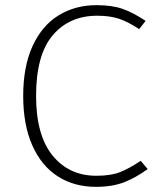

<svg xmlns="http://www.w3.org/2000/svg" viewBox="-20 -714 617 745"><path d="M545 -633 520 -601Q476 -630 441 -641.5Q406 -653 357 -653Q249 -653 184.5 -577Q120 -501 120 -342Q120 -189 184 -110.5Q248 -32 354 -32Q410 -32 445.5 -46Q481 -60 526 -90L553 -58Q508 -25 462 -7Q416 11 352 11Q268 11 204.5 -29.5Q141 -70 105.5 -149.5Q70 -229 70 -342Q70 -456 106.5 -535.5Q143 -615 207.5 -654.5Q272 -694 354 -694Q415 -694 456 -679.5Q497 -665 545 -633Z"/></svg>

Font: FiraGO ExtraLight
Style: Regular
Weight: 200
Designer: bBox Type
Foundry: bBox Type GmbH
Version: Version 1.001